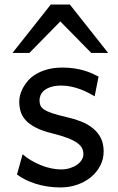

<svg xmlns="http://www.w3.org/2000/svg" viewBox="-20 -801 511 833"><path d="M390.6 -383.3Q378.4 -390.6 362.8 -398.7Q347.2 -406.7 328.9 -413.6Q310.5 -420.4 289.8 -425Q269 -429.7 246.6 -429.7Q219.7 -429.7 201.4 -423.8Q183.1 -418 172.1 -408.9Q161.1 -399.9 156.2 -388.4Q151.4 -377 151.4 -366.2Q151.4 -353.5 155.3 -343.8Q159.2 -334 171.6 -325.7Q184.1 -317.4 207 -309.6Q230 -301.8 268.6 -293Q301.8 -285.6 331.1 -274.2Q360.4 -262.7 382.3 -245.1Q404.3 -227.5 417 -202.9Q429.7 -178.2 429.7 -144Q429.7 -110.8 415 -82.5Q400.4 -54.2 375 -33Q349.6 -11.7 315.4 0.2Q281.2 12.2 241.7 12.2Q211.9 12.2 184.3 7.8Q156.7 3.4 132.6 -4.4Q108.4 -12.2 88.4 -22.5Q68.4 -32.7 53.7 -43.9L78.1 -131.8Q94.7 -117.2 115.5 -105Q136.2 -92.8 158.2 -84Q180.2 -75.2 202.4 -70.6Q224.6 -65.9 244.1 -65.9Q265.6 -65.9 283.4 -71.5Q301.3 -77.1 314.2 -86.2Q327.1 -95.2 334.5 -107.2Q341.8 -119.1 341.8 -131.8Q341.8 -145.5 336.2 -157.5Q330.6 -169.4 315.7 -180.4Q300.8 -191.4 274.7 -201.7Q248.5 -211.9 207.5 -222.2Q163.1 -232.9 135 -247.6Q106.9 -262.2 91.1 -279.8Q75.2 -297.4 69.3 -317.9Q63.5 -338.4 63.5 -361.3Q63.5 -372.6 67.1 -387.7Q70.8 -402.8 79.3 -419.2Q87.9 -435.5 101.8 -451.4Q115.7 -467.3 136.7 -479.7Q157.7 -492.2 186 -500Q214.4 -507.8 251.5 -507.8Q277.8 -507.8 301 -504.4Q324.2 -501 343.5 -495.4Q362.8 -489.7 378.9 -482.7Q395 -475.6 407.7 -468.8ZM34.2 -571.3 200.2 -781.2H283.2L449.2 -571.3H376L241.7 -708L107.4 -571.3Z"/></svg>

Font: Andika Eur
Style: Regular
Weight: 400
Designer: Victor Gaultney, Annie Olsen, Julie Remington, Don Collingsworth, Eric Hays, Becca Hirsbrunner
Foundry: SIL International
Version: Version 5.000